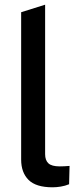

<svg xmlns="http://www.w3.org/2000/svg" viewBox="-20 -790 334 817"><path d="M204 7Q133 7 101.5 -24.5Q70 -56 70 -111V-738L172 -770V-134Q172 -108 186 -95Q200 -82 234 -82Q243 -82 253.5 -82.5Q264 -83 276 -84L274 -6Q257 1 238.5 4Q220 7 204 7Z"/></svg>

Font: REM
Style: Regular
Weight: 400
Designer: Octavio Pardo
Foundry: Ashler Design
Version: Version 1.005;gftools[0.9.28]